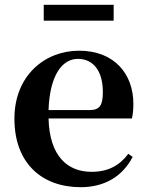

<svg xmlns="http://www.w3.org/2000/svg" viewBox="-20 -763 612 799"><path d="M162 -677H453V-743H162ZM316 16C415 16 490 -29 532 -110L514 -123C479 -76 432 -48 361 -48C261 -48 186 -113 182 -270H529C533 -288 535 -306 535 -331C535 -455 456 -552 309 -552C167 -552 40 -449 40 -269C40 -84 154 16 316 16ZM182 -305C187 -452 240 -518 304 -518C368 -518 408 -468 408 -380C408 -326 396 -305 353 -305Z"/></svg>

Font: GenRyuMin2 TW B
Style: Regular
Weight: 700
Version: Version 2.100;PS 2.1;hotconv 16.6.51;makeotf.lib2.5.65220 DE